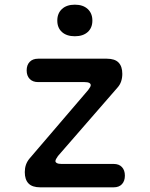

<svg xmlns="http://www.w3.org/2000/svg" viewBox="-20 -801 640 821"><path d="M152 0Q118 0 102 -16.5Q86 -33 86 -65Q86 -82 91 -96.5Q96 -111 107 -124L357 -416Q362 -423 365 -428Q368 -433 368 -437Q368 -443 361.5 -446.5Q355 -450 341 -450H143Q120 -450 107 -463.5Q94 -477 94 -500Q94 -523 107 -536.5Q120 -550 143 -550H437Q471 -550 487 -533.5Q503 -517 503 -485Q503 -468 498 -453Q493 -438 482 -426L228 -134Q223 -127 220 -121.5Q217 -116 217 -112Q217 -107 223.5 -103.5Q230 -100 243 -100H466Q489 -100 501.5 -86.5Q514 -73 514 -50Q514 -27 501.5 -13.5Q489 0 466 0ZM300 -646Q265 -646 245 -664Q225 -682 225 -713Q225 -744 245 -762.5Q265 -781 300 -781Q335 -781 355 -762.5Q375 -744 375 -713Q375 -682 355 -664Q335 -646 300 -646Z"/></svg>

Font: Maple Mono Medium
Style: Regular
Weight: 500
Monospace: yes
Designer: subframe7536
Version: Version 7.000